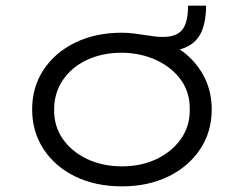

<svg xmlns="http://www.w3.org/2000/svg" viewBox="-20 -651 865 681"><path d="M413 10Q319 10 247 -25Q175 -60 134.5 -122Q94 -184 94 -263Q94 -342 134.5 -403.5Q175 -465 247 -500Q319 -535 413 -535Q435 -535 456.5 -532Q478 -529 499 -526Q514 -524 527 -522Q540 -520 558 -520Q606 -520 626.5 -545.5Q647 -571 647 -631H711Q711 -585 699.5 -550.5Q688 -516 660.5 -495.5Q633 -475 586 -470L591 -492Q656 -457 693.5 -397.5Q731 -338 731 -263Q731 -184 690 -122Q649 -60 577 -25Q505 10 413 10ZM413 -61Q481 -61 535.5 -87Q590 -113 622 -158.5Q654 -204 653 -263Q654 -322 622.5 -366.5Q591 -411 536 -437Q481 -463 413 -464Q343 -464 288.5 -438.5Q234 -413 203 -367Q172 -321 172 -263Q171 -204 202.5 -158.5Q234 -113 289 -87Q344 -61 413 -61Z"/></svg>

Font: Lexend Mega Light
Style: Regular
Weight: 300
Version: Version 1.007